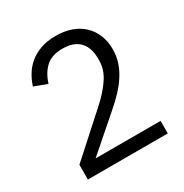

<svg xmlns="http://www.w3.org/2000/svg" viewBox="-165 -840 929 970"><g transform="rotate(-30 300.0 -355.0)"><path d="M537 0H71V-86L304 -296Q355 -342 388 -390.5Q421 -439 421 -493V-505Q421 -568 388 -602.5Q355 -637 290 -637Q226 -637 191.5 -604.5Q157 -572 140 -518L65 -546Q75 -577 92.5 -606.5Q110 -636 137 -659Q164 -682 202.5 -696Q241 -710 292 -710Q344 -710 384.5 -695Q425 -680 452.5 -653Q480 -626 494.5 -589Q509 -552 509 -508Q509 -468 497.5 -433Q486 -398 465.5 -366Q445 -334 416.5 -303.5Q388 -273 353 -243L158 -73H537Z"/></g></svg>

Font: PlemolJP35 Console
Style: Regular
Weight: 400
Version: v2.0.3; ttfautohint (v1.8.4.7-5d5b-dirty) -l 6 -r 45 -G 200 